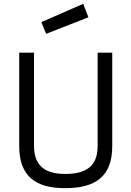

<svg xmlns="http://www.w3.org/2000/svg" viewBox="-20 -970 682 999"><path d="M157 -210V-696H80V-210C80 -51 167 9 319 9C477 9 564 -52 564 -210V-696H488V-210C488 -101 423 -65 319 -65C221 -65 157 -102 157 -210ZM195 -855 220 -794 440 -880 413 -950Z"/></svg>

Font: TitilliumText22L
Style: 400 wt
Weight: 400
Designer: Campivisivi
Foundry: Campivisivi
Version: 1.000